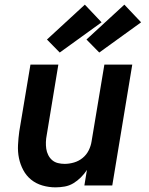

<svg xmlns="http://www.w3.org/2000/svg" viewBox="-20 -798 640 826"><path d="M219 8Q190 8 162.5 0Q135 -8 114 -25Q93 -42 80 -66.5Q67 -91 61.5 -118Q56 -145 57.5 -174.5Q59 -204 63 -233L111 -520H231L181 -217Q178 -202 177.5 -187Q177 -172 179 -158Q181 -144 187.5 -131Q194 -118 204.5 -109Q215 -100 229 -96.5Q243 -93 258 -93Q278 -93 298.5 -99Q319 -105 335.5 -118.5Q352 -132 361.5 -151Q371 -170 374 -190L429 -520H549L463 0H343L354 -67Q343 -50 328 -35Q313 -20 295.5 -9.5Q278 1 258 4.5Q238 8 219 8ZM407 -572 352 -628 515 -778 587 -702ZM237 -572 182 -628 345 -778 417 -702Z"/></svg>

Font: Zed Sans Extended
Style: Bold Italic
Weight: 700
Width: 7
Italic angle: -9°
Designer: Belleve Invis
Foundry: Belleve Invis
Version: Version 1.0.0; ttfautohint (v1.8.4)